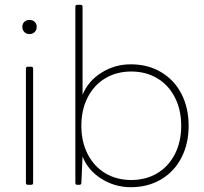

<svg xmlns="http://www.w3.org/2000/svg" viewBox="-20 -770 851 800"><path d="M73 -658Q73 -671 81.5 -679Q90 -687 103 -687Q116 -687 124.5 -679Q133 -671 133 -658Q133 -645 124.5 -636.5Q116 -628 103 -628Q90 -628 81.5 -636.5Q73 -645 73 -658ZM96 0Q88 0 88 -8V-484Q88 -492 96 -492H110Q118 -492 118 -484V-8Q118 0 110 0Z M324 -118 319 -8Q319 0 311 0H302Q294 0 294 -8V-742Q294 -750 302 -750H316Q324 -750 324 -742V-375Q347 -432 402.5 -467Q458 -502 525 -502Q597 -502 652 -469Q707 -436 736.5 -378Q766 -320 766 -246Q766 -172 736.5 -114Q707 -56 652 -23Q597 10 525 10Q458 10 402 -25.5Q346 -61 324 -118ZM735 -246Q735 -313 708.5 -364.5Q682 -416 635 -444Q588 -472 527 -472Q466 -472 419 -444Q372 -416 345.5 -364.5Q319 -313 319 -246Q319 -179 345.5 -127.5Q372 -76 419 -48Q466 -20 527 -20Q588 -20 635 -48Q682 -76 708.5 -127.5Q735 -179 735 -246Z"/></svg>

Font: LINE Seed Sans TH App Thin
Style: Regular
Weight: 250
Designer: Dalton Maag Ltd | Thai characters by Cadson Demak Co.,Ltd.
Foundry: Dalton Maag Ltd
Version: Version 1.003